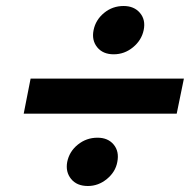

<svg xmlns="http://www.w3.org/2000/svg" viewBox="-20 -670 653 640"><path d="M82 -408H593L569 -291H59ZM273 -50Q236 -50 217 -73.5Q198 -97 204 -130Q211 -165 239.5 -188Q268 -211 305 -211Q340 -211 359 -188Q378 -165 371 -130Q365 -97 336.5 -73.5Q308 -50 273 -50ZM359 -489Q323 -489 304 -512.5Q285 -536 292 -570Q299 -604 327 -627Q355 -650 392 -650Q427 -650 446.5 -627Q466 -604 459 -570Q452 -536 423.5 -512.5Q395 -489 359 -489Z"/></svg>

Font: Albert Sans
Style: Bold Italic
Weight: 700
Italic angle: -11.25°
Designer: Andreas Rasmussen
Foundry: a.Foundry
Version: Version 1.025